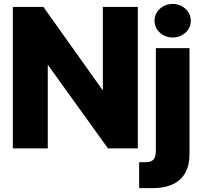

<svg xmlns="http://www.w3.org/2000/svg" viewBox="-20 -763 1040 987"><path d="M688.5 -727.5V0H535.2L227.1 -428.2H225.6V0H45.9V-727.5H203.1L507.3 -299.8H508.8V-727.5ZM781.2 -515.6H954.1V29.3Q954.1 114.7 906 159.4Q857.9 204.1 762.7 204.1H695.3V70.8H730Q756.8 70.8 769 57.1Q781.2 43.5 781.2 11.7ZM867.7 -570.3Q828.6 -570.3 801.5 -595.5Q774.4 -620.6 774.4 -656.2Q774.4 -692.4 801.5 -717.5Q828.6 -742.7 867.7 -742.7Q906.2 -742.7 933.6 -717.5Q960.9 -692.4 960.9 -656.2Q960.9 -620.6 933.6 -595.5Q906.2 -570.3 867.7 -570.3Z"/></svg>

Font: Inter Display Extra Bold
Style: Regular
Weight: 800
Designer: Rasmus Andersson
Foundry: rsms
Version: Version 4.000;git-4fc901f